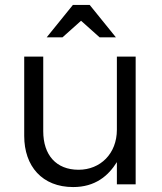

<svg xmlns="http://www.w3.org/2000/svg" viewBox="-20 -746 656 777"><path d="M276 11C365 11 418 -34 453 -90V0H529V-517H453V-221C453 -124 386 -59 298 -59C207 -59 155 -119 155 -215V-517H78V-196C78 -73 151 11 276 11ZM343 -726H275L169 -595H233L308 -662L383 -595H449Z"/></svg>

Font: Mission
Style: Regular
Weight: 400
Version: Version 1.000;FEAKit 1.0